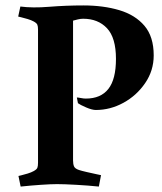

<svg xmlns="http://www.w3.org/2000/svg" viewBox="-20 -678 598 707"><path d="M249 -602V-87Q249 -74 252.5 -65.5Q256 -57 271 -52Q280 -49 299.5 -44.5Q319 -40 335.5 -36.5Q352 -33 352 -33L344 9Q305 5 260.5 2.5Q216 0 190 0Q168 0 131 2.5Q94 5 56 9L48 -30Q48 -30 58.5 -32.5Q69 -35 82 -39Q95 -43 104 -48Q115 -54 117.5 -60Q120 -66 120 -79V-569Q120 -581 117.5 -587Q115 -593 104 -599Q95 -604 81.5 -608Q68 -612 57.5 -614.5Q47 -617 47 -617L55 -654Q99 -648 161 -653Q223 -658 287 -658Q361 -658 419.5 -640.5Q478 -623 512 -583Q546 -543 546 -474Q546 -418 514.5 -372Q483 -326 434.5 -299.5Q386 -273 333 -273Q319 -273 297 -282.5Q275 -292 267 -298L263 -319Q268 -319 278 -317Q288 -315 296 -315Q351 -315 379 -350.5Q407 -386 407 -461Q407 -539 374 -574Q341 -609 286 -609Q277 -609 266.5 -606.5Q256 -604 249 -602Z"/></svg>

Font: Buenard
Style: Regular
Weight: 400
Version: Version 2.000